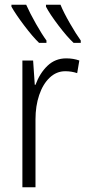

<svg xmlns="http://www.w3.org/2000/svg" viewBox="-20 -786 365 806"><path d="M313 -532 304 -479Q280 -487 254 -487Q217 -487 188.5 -460Q160 -433 144.5 -387Q129 -341 129 -285V0H74V-532H119L126 -430H129Q147 -479 179.5 -510Q212 -541 258 -541Q288 -541 313 -532ZM175 -616V-606H144Q117 -632 81.5 -679Q46 -726 28 -758V-766H90Q106 -730 131 -686Q156 -642 175 -616ZM319 -616V-606H289Q262 -631 225.5 -679Q189 -727 173 -758V-766H234Q247 -734 273.5 -688Q300 -642 319 -616Z"/></svg>

Font: Noto Sans Display Light Narrow
Style: Regular
Weight: 300
Width: 4
Designer: Monotype Design team
Foundry: Monotype Imaging Inc.
Version: Version 1.000